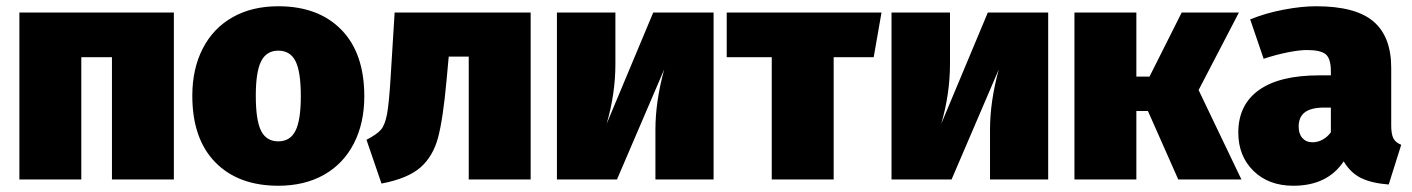

<svg xmlns="http://www.w3.org/2000/svg" viewBox="-20 -574 4516 614"><path d="M338 0V-391H240V0H42V-534H536V0Z M1145 -266Q1145 -180 1111.5 -115Q1078 -50 1016 -15Q954 20 870 20Q742 20 668.5 -55Q595 -130 595 -268Q595 -354 628.5 -419Q662 -484 724 -519Q786 -554 870 -554Q998 -554 1071.5 -479Q1145 -404 1145 -266ZM798 -268Q798 -189 815 -155.5Q832 -122 870 -122Q908 -122 925 -156Q942 -190 942 -266Q942 -345 925 -378.5Q908 -412 870 -412Q832 -412 815 -378Q798 -344 798 -268Z M1677 -534V0H1479V-393H1415L1408 -317Q1397 -195 1381 -134.5Q1365 -74 1324.5 -38.5Q1284 -3 1200 13L1152 -127Q1185 -144 1198 -159Q1211 -174 1217.5 -208Q1224 -242 1229 -324L1242 -534Z M2262 0H2076V-160Q2076 -249 2104 -352L1953 0H1761V-534H1948V-370Q1948 -274 1920 -178L2069 -534H2262Z M2799 -534 2774 -391H2646V0H2448V-391H2304V-534Z M3332 0H3146V-160Q3146 -249 3174 -352L3023 0H2831V-534H3018V-370Q3018 -274 2990 -178L3139 -534H3332Z M3942 -534 3813 -286 3950 0H3748L3651 -219H3614V0H3416V-534H3614V-329H3656L3759 -534Z M4461 -111 4421 16Q4367 12 4333 -4.5Q4299 -21 4277 -58Q4225 20 4116 20Q4037 20 3988.5 -27.5Q3940 -75 3940 -150Q3940 -239 4006 -286Q4072 -333 4198 -333H4236V-346Q4236 -386 4220 -400Q4204 -414 4159 -414Q4135 -414 4097.5 -406.5Q4060 -399 4021 -386L3978 -512Q4027 -532 4084.5 -543Q4142 -554 4189 -554Q4315 -554 4372 -505.5Q4429 -457 4429 -357V-173Q4429 -145 4436 -131.5Q4443 -118 4461 -111ZM4236 -151V-230H4215Q4173 -230 4153 -215Q4133 -200 4133 -169Q4133 -146 4145 -132.5Q4157 -119 4177 -119Q4195 -119 4210.5 -128Q4226 -137 4236 -151Z"/></svg>

Font: Fira Sans Black
Style: Regular
Weight: 900
Designer: Carrois Corporate & Edenspiekermann AG
Foundry: Carrois Corporate GbR & Edenspiekermann AG
Version: Version 4.203